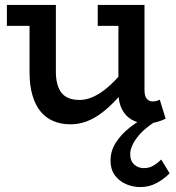

<svg xmlns="http://www.w3.org/2000/svg" viewBox="-20 -491 714 780"><path d="M266 14Q227 14 196 0.5Q165 -13 144 -39Q123 -65 111.5 -105Q100 -145 100 -197V-471H207V-199Q207 -174 212 -153Q217 -132 228 -116.5Q239 -101 257.5 -93Q276 -85 304 -85Q328 -85 353.5 -95.5Q379 -106 405.5 -126.5Q432 -147 458.5 -176.5Q485 -206 512 -242V-158Q481 -117 451 -85Q421 -53 391.5 -31Q362 -9 331 2.5Q300 14 266 14ZM8 -386V-471H186V-386ZM575 10Q541 10 515.5 -4.5Q490 -19 475.5 -47Q461 -75 461 -116V-471H567V-125Q567 -100 576.5 -89.5Q586 -79 599 -79Q610 -79 616.5 -81Q623 -83 629 -86L653 -9Q640 -2 619.5 4Q599 10 575 10ZM377 -386V-471H552V-386ZM550 269Q520 269 492 257Q464 245 446.5 221Q429 197 429 162Q429 122 450.5 88.5Q472 55 506 28Q540 1 576 -17L635 -12Q568 27 538.5 65.5Q509 104 509 135Q509 163 525.5 177.5Q542 192 564 192Q586 192 603 182Q620 172 635 157L669 213Q647 236 616.5 252.5Q586 269 550 269Z"/></svg>

Font: BioRhyme Medium
Style: Regular
Weight: 500
Designer: Aoife Mooney
Foundry: Aoife Mooney Type
Version: Version 1.600;gftools[0.9.33]